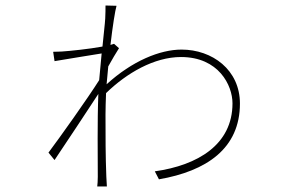

<svg xmlns="http://www.w3.org/2000/svg" viewBox="-20 -652 1040 697"><path d="M362 -585C361 -565 356 -526 352 -483C303 -474 235 -467 205 -465C199 -465 187 -464 173 -464L178 -430C228 -438 309 -452 349 -458C346 -425 343 -390 340 -361C299 -296 198 -154 156 -98L178 -71C226 -142 293 -244 337 -311C333 -210 335 -81 335 -10C335 2 334 19 333 25H368C367 13 367 2 366 -11C363 -88 363 -156 363 -236C363 -260 364 -286 365 -314C440 -387 540 -445 637 -445C774 -445 824 -342 824 -277C824 -127 698 -52 542 -30L557 -1C730 -31 851 -113 851 -276C851 -399 750 -472 639 -472C561 -472 460 -431 367 -346C369 -367 371 -389 373 -411C386 -435 402 -461 412 -477L394 -493C390 -492 386 -490 381 -489C389 -558 398 -614 403 -631L363 -632C363 -625 363 -598 362 -585Z"/></svg>

Font: Source Han Sans JP ExtraLight
Style: Regular
Weight: 250
Designer: Ryoko NISHIZUKA 西塚涼子 (kana, bopomofo & ideographs); Paul D. Hunt (Latin, Greek & Cyrillic); Sandoll Communications 산돌커뮤니
Foundry: Adobe
Version: Version 2.001;hotconv 1.0.107;makeotfexe 2.5.65593